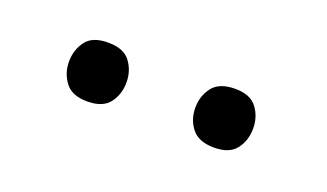

<svg xmlns="http://www.w3.org/2000/svg" viewBox="-29 -839 491 288"><g transform="rotate(20 217.0 -695.0)"><path d="M314 -647.9Q289.1 -647.9 278.1 -661.9Q267.1 -675.8 267.1 -694.8Q267.1 -713.4 277.8 -727.5Q288.6 -741.7 314 -741.7Q338.4 -741.7 348.9 -727.5Q359.4 -713.4 359.4 -694.8Q359.4 -675.8 348.9 -661.9Q338.4 -647.9 314 -647.9ZM111.3 -647.9Q86.9 -647.9 76.2 -662.1Q65.4 -676.3 65.4 -694.8Q65.4 -713.4 75.7 -727.5Q85.9 -741.7 111.3 -741.7Q136.2 -741.7 146.7 -727.5Q157.2 -713.4 157.2 -694.8Q157.2 -675.8 146.7 -661.9Q136.2 -647.9 111.3 -647.9Z"/></g></svg>

Font: Comme Light
Style: Regular
Weight: 300
Version: Version 1.000;gftools[0.9.27]